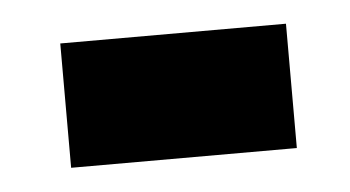

<svg xmlns="http://www.w3.org/2000/svg" viewBox="-27 -432 365 200"><g transform="rotate(-5 156.0 -332.0)"><path d="M41 -397H277V-267H41Z"/></g></svg>

Font: Khand Black
Style: Regular
Weight: 900
Designer: Sanchit Sawaria and Jyotish Sonowal (Devanagari), Satya Rajpurohit (Latin)
Foundry: Indian Type Foundry
Version: Version 2.000;PS 1.0;hotconv 1.0.79;makeotf.lib2.5.61930